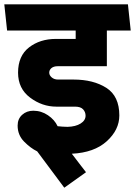

<svg xmlns="http://www.w3.org/2000/svg" viewBox="-31 -700 628 893"><path d="M283 -110Q321 -111 344 -125.5Q367 -140 367 -162Q367 -179 355.5 -191.5Q344 -204 318 -204H231Q165 -204 109 -246Q53 -288 53 -362Q53 -440 104 -479.5Q155 -519 229 -519H321V-558H2L-11 -680H564L577 -558H466V-392H237Q219 -392 208.5 -383.5Q198 -375 198 -362Q198 -350 209.5 -340Q221 -330 239 -330H311Q403 -330 463.5 -291.5Q524 -253 524 -163Q524 -96 465.5 -43Q407 10 303 15Q323 42 343.5 68Q364 94 369 101L268 173L142 4Q111 -11 81 -41.5Q51 -72 51 -116Q51 -147 72 -166Q93 -185 124 -185Q161 -185 192 -164Q223 -143 237 -113Q248 -112 259.5 -111Q271 -110 283 -110Z"/></svg>

Font: Palanquin Dark Medium
Style: Regular
Weight: 500
Designer: Pria Ravichandran
Version: Version 1.001